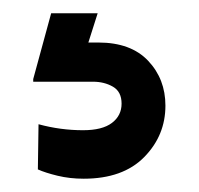

<svg xmlns="http://www.w3.org/2000/svg" viewBox="-20 -20 299 289"><path d="M57 0H127L113 44H128Q177 44 203 71.5Q229 99 229 139Q229 184 197 216.5Q165 249 106 249Q85 249 66.5 244.5Q48 240 37 235L38 167Q71 176 105 176Q134 176 148.5 165Q163 154 163 136Q163 118 150 110.5Q137 103 120 103H30V99Z"/></svg>

Font: Lopes Sans
Style: Bold
Weight: 700
Designer: Gabriel Lam, Diego Maldonado
Foundry: TypeRant, Foresti Design
Version: Version 4.000